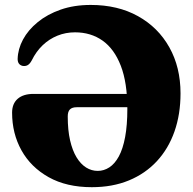

<svg xmlns="http://www.w3.org/2000/svg" viewBox="-20 -739 783 778"><path d="M29 -282.5Q29 -319 51.8 -338.8Q74.5 -358.5 116 -358.5H551.5V-304.5H291Q272.5 -304.5 263.5 -295.8Q254.5 -287 254.5 -267Q254.5 -211.5 264 -170.2Q273.5 -129 290.2 -101.5Q307 -74 329 -60.2Q351 -46.5 376 -46.5Q401 -46.5 423 -60.8Q445 -75 461.5 -105.2Q478 -135.5 487 -183.5Q496 -231.5 496 -298Q496 -404 469.5 -472.5Q443 -541 395.5 -574.5Q348 -608 284 -608Q246 -608 212.8 -594.5Q179.5 -581 153 -555.8Q126.5 -530.5 108.5 -494Q101 -480 92 -475Q83 -470 71.5 -472Q61.5 -474.5 56.5 -481.5Q51.5 -488.5 51.5 -500Q52.5 -540 73.2 -578.8Q94 -617.5 132.8 -649.2Q171.5 -681 225.8 -700Q280 -719 347.5 -719Q457.5 -719 539.2 -673.5Q621 -628 666.2 -547.2Q711.5 -466.5 711.5 -360.5Q711.5 -276 687 -206.2Q662.5 -136.5 615.8 -86Q569 -35.5 502.5 -8Q436 19.5 352 19.5Q249.5 19.5 177.2 -21Q105 -61.5 67 -129.8Q29 -198 29 -282.5Z"/></svg>

Font: Fraunces ExtraBold
Style: Regular
Weight: 800
Version: Version 1.000;[b76b70a41]